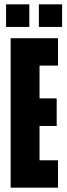

<svg xmlns="http://www.w3.org/2000/svg" viewBox="-20 -864 308 884"><path d="M29 0V-688H247V-562H162V-411H241V-284H162V-126H247V0ZM8 -740V-844H115V-740ZM159 -740V-844H266V-740Z"/></svg>

Font: Saira UltraCondensed Black
Style: Regular
Weight: 900
Width: 1
Designer: Hector Gatti with collaboration of the Omnibus-Type team
Foundry: Omnibus-Type
Version: Version 1.101